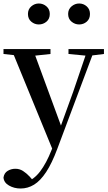

<svg xmlns="http://www.w3.org/2000/svg" viewBox="-27 -808 617 1099"><path d="M91 271Q54 271 24.5 254Q-5 237 -7 208Q-3 182 17 170Q37 158 61 158Q85 158 104.5 170.5Q124 183 142 202L171 235L138 254L118 237Q167 220 202.5 173.5Q238 127 268 51L297 -21L304 -40L392 -283L475 -527H515L301 44Q270 127 237 177Q204 227 168 249Q132 271 91 271ZM280 63 38 -527H161L325 -81L331 -69ZM-7 -499V-527H262V-499L160 -488H93ZM365 -499V-527H568V-499L487 -489H470ZM195 -668Q171 -668 152 -684Q133 -700 133 -728Q133 -755 152 -771.5Q171 -788 195 -788Q220 -788 239 -771.5Q258 -755 258 -728Q258 -700 239 -684Q220 -668 195 -668ZM426 -668Q402 -668 382.5 -684Q363 -700 363 -728Q363 -755 382.5 -771.5Q402 -788 426 -788Q451 -788 469.5 -771.5Q488 -755 488 -728Q488 -700 469.5 -684Q451 -668 426 -668Z"/></svg>

Font: Noto Serif KR SemiBold
Style: Regular
Weight: 600
Designer: Ryoko NISHIZUKA 西塚涼子 (kana & ideographs); Frank Grießhammer (Latin, Greek & Cyrillic); Wenlong ZHANG 张文龙 (bopomofo); San
Foundry: Adobe
Version: Version 2.003-H1;hotconv 1.1.1;makeotfexe 2.6.0